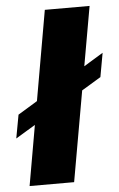

<svg xmlns="http://www.w3.org/2000/svg" viewBox="-86 -762 494 799"><g transform="rotate(-5 161.5 -362.5)"><path d="M5 0 132 -725H319L191 0ZM-33 -202 -15 -300 356 -526 338 -426Z"/></g></svg>

Font: Archivo SemiCondensed Black
Style: Italic
Weight: 900
Width: 4
Italic angle: -10°
Designer: Hector Gatti
Foundry: Omnibus-Type
Version: Version 2.001